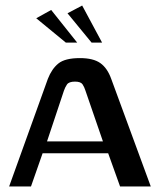

<svg xmlns="http://www.w3.org/2000/svg" viewBox="-20 -674 583 694"><path d="M13 0 153 -389Q167 -425 191 -444.5Q215 -464 269 -464Q317 -464 342.5 -446Q368 -428 382 -389L525 0H414L371 -120H134L92 0ZM150 -163H352L289 -346Q285 -359 278.5 -369Q272 -379 251 -379Q229 -379 222 -368.5Q215 -358 211 -346ZM218 -520 111 -608 165 -638 259 -520ZM311 -520 224 -626 277 -654 349 -520Z"/></svg>

Font: Genos Thin Medium
Style: Regular
Weight: 500
Version: Version 1.010